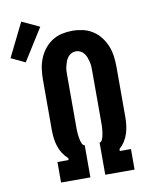

<svg xmlns="http://www.w3.org/2000/svg" viewBox="-171 -900 762 967"><g transform="rotate(-10 210.0 -416.5)"><path d="M62 0V-105H119V-115Q103 -129 91.5 -147Q80 -165 73.5 -185.5Q67 -206 64.5 -227Q62 -248 62 -269V-525Q62 -552 65.5 -579Q69 -606 79 -631.5Q89 -657 106 -679Q123 -701 146 -716Q169 -731 196 -737Q223 -743 250 -743Q277 -743 304 -737Q331 -731 354 -716Q377 -701 394 -679Q411 -657 421 -631.5Q431 -606 434.5 -579Q438 -552 438 -525V-269Q438 -248 435.5 -227Q433 -206 426.5 -185.5Q420 -165 408.5 -147Q397 -129 381 -115V-105H438V0H288V-164Q297 -166 301 -175Q305 -184 307.5 -193.5Q310 -203 311 -212.5Q312 -222 313 -231.5Q314 -241 314 -250.5Q314 -260 314 -269V-525Q314 -537 313.5 -549Q313 -561 310 -573Q307 -585 303 -596Q299 -607 291.5 -617Q284 -627 273 -632.5Q262 -638 250 -638Q238 -638 227 -632.5Q216 -627 208.5 -617Q201 -607 197 -596Q193 -585 190 -573Q187 -561 186.5 -549Q186 -537 186 -525V-269Q186 -260 186 -250.5Q186 -241 187 -231.5Q188 -222 189 -212.5Q190 -203 192.5 -193.5Q195 -184 199 -175Q203 -166 212 -164V0ZM-8 -627 -80 -661 5 -833 95 -791Z"/></g></svg>

Font: Iosevka Slab Extrabold
Style: Regular
Weight: 800
Monospace: yes
Designer: Belleve Invis
Foundry: Belleve Invis
Version: Version 11.1.1; ttfautohint (v1.8.3)